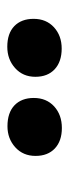

<svg xmlns="http://www.w3.org/2000/svg" viewBox="153 -958 194 540"><g transform="rotate(-90 250.0 -688.0)"><path d="M81.5 -685Q81.5 -720 105.7 -742Q130 -764 165 -764Q203 -764 223.8 -744.3Q244.5 -724.5 244.5 -690Q244.5 -654.5 220.8 -632.7Q197 -611 160 -611Q123.5 -611 102.5 -630.7Q81.5 -650.5 81.5 -685ZM304 -685.5Q304 -720.5 328.5 -742.5Q353 -764.5 388.5 -764.5Q426 -764.5 446.5 -744.8Q467 -725 467 -690.5Q467 -655 443.3 -633.2Q419.5 -611.5 383.5 -611.5Q346.5 -611.5 325.2 -631.2Q304 -651 304 -685.5Z"/></g></svg>

Font: Literata
Style: Italic
Weight: 400
Italic angle: -2°
Designer: Latin by Veronika Burian and Jose Scaglione. Greek by Irene Vlachou. Cyrillic by Vera Evstafieva
Foundry: TypeTogether
Version: Version 3.103;gftools[0.9.29]